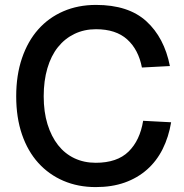

<svg xmlns="http://www.w3.org/2000/svg" viewBox="-20 -746 750 782"><path d="M370 16Q298 16 238.5 -9.5Q179 -35 136 -82.5Q93 -130 69.5 -198.5Q46 -267 46 -354Q46 -440 69.5 -509Q93 -578 135.5 -626Q178 -674 238 -700Q298 -726 371 -726Q503 -726 576 -659.5Q649 -593 672 -477L558 -471Q544 -544 498 -585.5Q452 -627 371 -627Q323 -627 283.5 -608Q244 -589 216 -554Q188 -519 173 -468Q158 -417 158 -354Q158 -290 173.5 -240Q189 -190 216.5 -155Q244 -120 283 -101.5Q322 -83 370 -83Q457 -83 503.5 -128.5Q550 -174 563 -254L677 -248Q667 -188 642.5 -139Q618 -90 579 -55.5Q540 -21 488 -2.5Q436 16 370 16Z"/></svg>

Font: Geist Med
Style: Regular
Weight: 400
Designer: Basement.studio, Andrés Briganti, Mateo Zaragoza
Foundry: Basement.studio, Vercel, Andrés Briganti, Guido Ferreyra, Mateo Zaragoza
Version: Version 1.401